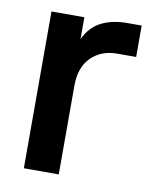

<svg xmlns="http://www.w3.org/2000/svg" viewBox="-68 -597 519 650"><g transform="rotate(10 192.0 -272.5)"><path d="M58 0V-539H171V-464Q192 -508 229.5 -526.5Q267 -545 317 -545H367V-437H302Q247 -437 212.5 -402.5Q178 -368 178 -305V0Z"/></g></svg>

Font: Plus Jakarta Display Medium
Style: Regular
Weight: 500
Designer: Gumpita Rahayu
Foundry: Tokotype Studio
Version: Version 1.000